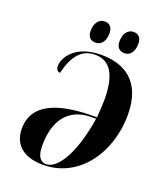

<svg xmlns="http://www.w3.org/2000/svg" viewBox="-165 -1026 972 1144"><g transform="rotate(20 321.0 -454.5)"><path d="M474 -781C503 -781 533 -803 533 -862C533 -901 513 -919 483 -919C445 -919 422 -885 422 -838C422 -799 442 -781 474 -781ZM290 -781C319 -781 350 -803 350 -862C350 -901 330 -919 299 -919C262 -919 239 -885 239 -838C239 -799 259 -781 290 -781ZM244 10C479 10 619 -210 619 -441C619 -656 495 -725 349 -725C186 -725 127 -629 127 -574C127 -552 138 -540 153 -540C182 -657 231 -713 315 -713C416 -713 457 -626 457 -479C457 -446 454 -405 451 -366H430C247 -366 53 -328 53 -151C53 -40 132 10 244 10ZM261 0C222 0 202 -32 202 -97C202 -297 312 -356 417 -356H449C410 -109 327 0 261 0Z"/></g></svg>

Font: Noto Serif Display Condensed ExtraBold
Style: Italic
Weight: 800
Width: 3
Italic angle: -12°
Designer: Monotype Design Team
Foundry: Monotype Imaging Inc.
Version: Version 2.009